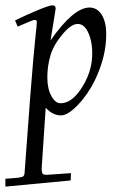

<svg xmlns="http://www.w3.org/2000/svg" viewBox="-41 -423 430 714"><path d="M133.1 227.1 222.9 220.9 221.9 248 -21 271V241.9Q-10 241 5.1 239.7Q20.3 238.5 25.4 238Q30.5 237.5 36.9 236Q43.2 234.4 44.7 233.5Q46.1 232.7 48.1 229Q50 225.3 50.2 222.4Q50.3 219.5 50.8 214.4Q75.4 -125 82.9 -203.7Q90.3 -282.5 92 -298.2Q93.8 -314 94.8 -323Q95.9 -332 95.9 -340.6Q95.9 -349.1 88.5 -349.1Q81.1 -349.1 24.9 -324L14.9 -346.9Q53.7 -366.2 97.8 -384.6Q141.8 -403.1 153.9 -403.1Q166 -403.1 166 -391.1Q166 -387.7 157.7 -338.5Q149.4 -289.3 147 -272.9Q232.4 -395 292 -395Q320.1 -395 337 -368.5Q354 -342 354 -294.7Q354 -212.4 312 -125Q286.4 -72.3 248.9 -33.1Q211.4 6.1 186 6.1Q158.9 6.1 136.2 -15.1L128.9 -22L114 201.9Q114 223.4 120 225.2Q126 227.1 133.1 227.1ZM275.9 -118.9Q302 -168.9 302 -225.1Q302 -257.6 293.9 -283.9Q278.3 -334 248 -334Q224.1 -334 192.6 -296.9Q158 -256.1 146.5 -216.6Q135 -177 135 -135.3Q135 -93.5 149.8 -66.3Q164.6 -39.1 183.5 -39.1Q202.4 -39.1 218.6 -49.2Q234.9 -59.3 249.4 -77.6Q263.9 -95.9 275.9 -118.9Z"/></svg>

Font: Linden Hill
Style: Italic
Weight: 400
Italic angle: -5.60001°
Version: Version 1.201